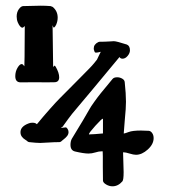

<svg xmlns="http://www.w3.org/2000/svg" viewBox="-20 -673 606 681"><path d="M524.9 -183.1Q524.9 -161.6 504.2 -142.8Q483.4 -124 462.4 -124Q453.6 -124 439.5 -128.4Q425.3 -132.8 418.5 -132.8H416.5Q416.5 -123.5 417.5 -98.9Q418.5 -74.2 418.5 -62.5Q418.5 -34.7 414.1 -29.8Q398.9 -12.2 378.9 -12.2Q367.2 -12.2 356.2 -18.8Q345.2 -25.4 345.2 -32.7Q344.7 -53.7 344.7 -81.1V-119.1Q344.7 -129.9 344.2 -136.2H338.9Q330.6 -136.2 318.1 -132.3Q305.7 -128.4 293.9 -128.4Q277.3 -128.4 246.1 -135.7Q230 -139.6 230 -159.2Q230 -171.4 234.4 -180.2Q255.9 -215.3 274.7 -246.8Q293.5 -278.3 297.4 -285.9Q301.3 -293.5 314.2 -311.5Q327.1 -329.6 337.6 -342.5Q348.1 -355.5 378.9 -392.6Q383.8 -398.9 395.5 -398.9Q405.3 -398.9 413.6 -394Q421.9 -389.2 422.4 -381.3Q426.8 -340.3 426.8 -312Q426.8 -298.8 425.8 -284.9Q424.8 -271 422.6 -247.1Q420.4 -223.1 418.9 -199.7H420.4Q422.9 -199.7 436.5 -204.8Q450.2 -210 480 -210Q486.8 -210 508.3 -209Q515.1 -208 520 -200.7Q524.9 -193.4 524.9 -183.1ZM296.4 -196.3Q314.9 -197.3 316.9 -197.3Q316.9 -197.8 345.2 -199.7V-251.5L344.7 -252Q340.8 -252 318.1 -226.8Q295.4 -201.7 295.4 -196.8Q295.4 -196.3 295.9 -196.3ZM212.9 -221.2Q216.3 -221.2 219.7 -215.8Q223.1 -210.4 223.1 -204.6Q223.1 -196.8 217.8 -190.2Q212.4 -183.6 206.1 -179Q199.7 -174.3 199.7 -173.8Q195.3 -168.9 189.9 -168.9Q172.4 -168.9 152.1 -167.5Q131.8 -166 123 -166Q109.4 -166 83.5 -168.9Q78.6 -169.4 75.7 -173.3L69.3 -177.7Q62.5 -181.6 57.6 -188.2Q52.7 -194.8 52.7 -203.6V-205.6Q53.7 -224.6 80.6 -234.9Q86.9 -237.8 95.2 -237.8Q98.1 -237.8 101.1 -237.3Q104 -236.8 105.5 -236.1Q106.9 -235.4 108.2 -234.4Q109.4 -233.4 110.4 -232.9L110.8 -232.4Q136.2 -263.2 158 -287.6Q179.7 -312 191.2 -323.5Q202.6 -335 227.1 -359.6Q251.5 -384.3 264.2 -397Q287.6 -420.9 296.9 -430.2Q306.2 -439.5 314.9 -450.2Q323.7 -460.9 324.2 -461.9Q324.7 -462.9 329.6 -473.4Q334.5 -483.9 337.4 -489.3Q325.2 -486.3 320.8 -486.3Q317.9 -486.3 316.7 -487.5Q315.4 -488.8 314 -493.7Q312.5 -497.1 312.5 -501Q312.5 -515.6 328.1 -523.4Q331.1 -524.9 334 -524.9Q351.6 -524.9 366.7 -525.9Q381.8 -526.9 383.8 -526.9Q393.1 -526.9 429.7 -515.1Q440.9 -510.7 440.9 -494.6Q440.9 -484.4 432.6 -474.6Q424.3 -464.8 414.6 -464.8Q407.2 -464.8 403.8 -470.7L303.2 -349.6Q288.1 -331.1 268.1 -307.9Q248 -284.7 235.8 -269.3Q223.6 -253.9 204.6 -227.1Q203.6 -223.6 196.3 -220.2Q196.8 -219.7 197.8 -219.7H199.7Q203.1 -219.7 207.3 -220.5Q211.4 -221.2 212.9 -221.2ZM39.1 -614.3Q39.1 -629.9 46.9 -640.6Q54.7 -651.4 62.5 -651.4Q107.9 -652.8 124.5 -652.8Q142.6 -652.8 159.2 -651.4Q160.2 -650.9 162.8 -650.1Q165.5 -649.4 167 -648.4Q184.6 -633.8 184.6 -610.4Q184.6 -597.7 179.2 -585.4Q175.3 -577.6 172.6 -575.9Q169.9 -574.2 168.9 -576.9Q168 -579.6 167.5 -581.5Q167 -583.5 166.5 -582Q168 -446.8 168.5 -434.6Q168.9 -435.5 169.9 -436.8Q170.9 -438 171.4 -438.7Q171.9 -439.5 172.9 -439.9Q173.8 -440.4 175 -439.5Q176.3 -438.5 177.7 -436Q189.9 -414.6 189.9 -398.9Q189.9 -381.3 172.4 -381.3Q157.7 -380.9 141.6 -380.9Q135.7 -380.9 132.3 -380.9Q128.9 -380.9 127.2 -381.1Q125.5 -381.3 125 -381.3H105Q79.1 -381.3 53.7 -380.9H53.2Q34.2 -380.9 34.2 -402.8Q34.2 -418.9 42 -432.4Q49.8 -445.8 57.1 -445.8Q61 -445.8 66.4 -438Q67.4 -470.7 67.4 -512Q67.4 -553.2 67.9 -580.6L64.5 -577.6Q61.5 -574.7 59.1 -574.7Q56.2 -574.7 51.8 -579.1Q47.4 -583.5 43.2 -593.3Q39.1 -603 39.1 -614.3Z"/></svg>

Font: Essays1743
Style: Bold
Weight: 700
Designer: Based on the typeface in a 1743 English translation of the essays of Montaigne.  PostScript/TrueType font designed by Jo
Version: Version 002.100